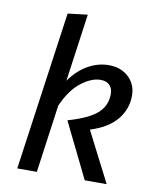

<svg xmlns="http://www.w3.org/2000/svg" viewBox="-84 -815 713 880"><g transform="rotate(10 272.5 -375.0)"><path d="M161 -739 253 -750 209 -435Q247 -488 293.5 -513.5Q340 -539 389 -539Q445 -539 481 -505.5Q517 -472 517 -419Q517 -357 477 -308Q437 -259 354 -233L473 0H371L245 -257Q307 -275 345.5 -296Q384 -317 402 -345Q420 -373 420 -409Q420 -437 405 -451.5Q390 -466 363 -466Q321 -466 273.5 -429.5Q226 -393 192 -316L148 0H57Z"/></g></svg>

Font: Fira Sans Variable
Style: Italic
Weight: 397
Italic angle: -8°
Designer: Carrois Corporate & Edenspiekermann AG
Foundry: Carrois Corporate GbR & Edenspiekermann AG
Version: Version 4.202